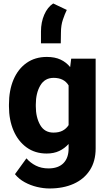

<svg xmlns="http://www.w3.org/2000/svg" viewBox="-20 -861 613 1089"><path d="M30.8 -257.8V-268.1Q30.8 -348.6 56.6 -409.4Q82.5 -470.2 130.9 -504.2Q179.2 -538.1 245.6 -538.1Q291.5 -538.1 323.7 -522.9Q356 -507.8 377.9 -480.5L383.8 -528.3H522.5V-19Q522.5 53.7 489.5 104.5Q456.5 155.3 397.7 181.6Q338.9 208 260.7 208Q226.6 208 189.7 199.2Q152.8 190.4 119.9 172.4Q86.9 154.3 64.9 127L129.9 37.1Q151.9 62.5 183.3 78.4Q214.8 94.2 254.9 94.2Q310.1 94.2 339.6 64.7Q369.1 35.2 369.1 -19V-44.4Q346.2 -19 315.7 -4.6Q285.2 9.8 244.6 9.8Q178.7 9.8 130.6 -25.1Q82.5 -60.1 56.6 -120.6Q30.8 -181.2 30.8 -257.8ZM183.1 -268.1V-257.8Q183.1 -195.8 207.8 -152.3Q232.4 -108.9 283.2 -108.9Q314.5 -108.9 335.4 -120.1Q356.4 -131.3 369.1 -151.4V-376.5Q343.3 -419.4 284.2 -419.4Q233.9 -419.4 208.5 -376Q183.1 -332.5 183.1 -268.1ZM212.4 -615.2V-682.6Q212.4 -734.9 231 -777.6Q249.5 -820.3 281.7 -841.3L358.9 -804.7Q348.1 -783.2 336.9 -750.2Q325.7 -717.3 325.7 -676.8L324.7 -615.2Z"/></svg>

Font: Vazirmatn RD FD ExtraBold
Style: Regular
Weight: 800
Designer: Saber Rastikerdar
Foundry: Saber Rastikerdar
Version: Version 33.003